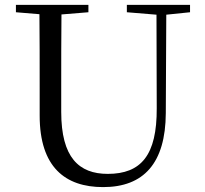

<svg xmlns="http://www.w3.org/2000/svg" viewBox="-20 -748 837 784"><path d="M498 -698 619 -688 620 -306C621 -114 556 -38 420 -38C302 -38 230 -105 230 -291V-391C230 -493 230 -591 231 -689L341 -698V-728H45V-698L141 -690C142 -591 142 -491 142 -391V-276C142 -66 246 16 401 16C567 16 656 -82 657 -286L659 -688L756 -698V-728H498Z"/></svg>

Font: Noto Serif CJK TC
Style: Regular
Weight: 400
Designer: Ryoko NISHIZUKA 西塚涼子 (kana & ideographs); Frank Grießhammer (Latin, Greek & Cyrillic); Wenlong ZHANG 张文龙 (bopomofo); San
Foundry: Adobe
Version: Version 2.001;hotconv 1.1.0;makeotfexe 2.6.0